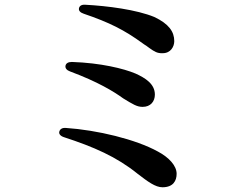

<svg xmlns="http://www.w3.org/2000/svg" viewBox="-20 -757 1040 812"><path d="M717 -583C717 -623 694 -656 633 -685C558 -716 435 -732 340 -737C325 -738 316 -732 314 -722C312 -712 319 -704 334 -699C443 -662 506 -630 583 -574C590 -569 591 -568 595 -566C596 -565 597 -564 598 -564C600 -562 604 -560 613 -553C633 -539 645 -531 668 -532C702 -532 717 -560 717 -583ZM250 -177C376 -136 473 -94 562 -22C605 11 637 35 667 35C713 35 727 7 727 -22C727 -56 695 -91 648 -116C554 -168 391 -207 258 -216C243 -217 234 -211 231 -201C228 -191 235 -182 250 -177ZM276 -455C394 -411 461 -370 501 -341C542 -316 559 -305 583 -305C617 -305 635 -328 635 -357C635 -402 595 -427 553 -446C503 -467 406 -491 284 -495C268 -495 259 -489 257 -479C255 -469 262 -460 276 -455Z"/></svg>

Font: 寒蝉锦书宋Pro Soft
Style: Regular
Weight: 700
Designer: 寒蝉锦书宋{Warren} 思源宋体{Ryoko NISHIZUKA 西塚涼子 (kana & ideographs); Frank Grießhammer (Latin, Greek & Cyrillic); Wenlong ZHANG 
Foundry: Adobe & ChillType
Version: Version 2.000;Glyphs 3.1.1 (3135)